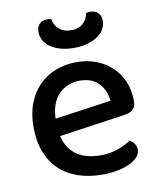

<svg xmlns="http://www.w3.org/2000/svg" viewBox="-80 -749 687 826"><g transform="rotate(-10 263.5 -335.5)"><path d="M150 -181Q164 -124 204.5 -96.5Q245 -69 308 -69Q350 -69 385 -82Q420 -95 441 -110Q469 -94 469 -65Q469 -48 456 -33.5Q443 -19 420.5 -8.5Q398 2 367.5 8Q337 14 302 14Q244 14 196.5 -2Q149 -18 115 -50Q81 -82 62.5 -129Q44 -176 44 -238Q44 -298 62 -343.5Q80 -389 111 -419.5Q142 -450 184 -466Q226 -482 274 -482Q322 -482 361.5 -466.5Q401 -451 429.5 -423.5Q458 -396 473.5 -358Q489 -320 489 -275Q489 -250 477 -238.5Q465 -227 442 -223ZM274 -401Q219 -401 182.5 -364Q146 -327 144 -258L390 -293Q386 -338 357 -369.5Q328 -401 274 -401ZM276 -621Q308 -621 327.5 -637.5Q347 -654 352 -683Q357 -684 361 -684.5Q365 -685 370 -685Q393 -685 405 -672Q417 -659 417 -637Q417 -619 408 -602.5Q399 -586 381 -573Q363 -560 336.5 -552Q310 -544 276 -544Q241 -544 214.5 -552Q188 -560 170.5 -573Q153 -586 144.5 -603Q136 -620 136 -637Q136 -659 148 -672Q160 -685 183 -685Q188 -685 192 -684.5Q196 -684 200 -683Q205 -654 225 -637.5Q245 -621 276 -621Z"/></g></svg>

Font: Baloo Bhaina 2 Medium
Style: Regular
Weight: 500
Designer: Yesha Goshar, Manish Minz, Shuchita Grover and Ek Type
Foundry: Ek Type
Version: Version 1.640;hotconv 1.0.111;makeotfexe 2.5.65597; ttfautoh